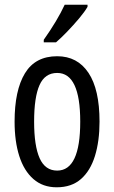

<svg xmlns="http://www.w3.org/2000/svg" viewBox="-20 -786 485 816"><path d="M403 -269Q403 -186 383.5 -123Q364 -60 324 -25Q284 10 221 10Q162 10 122 -25Q82 -60 62 -122.5Q42 -185 42 -269Q42 -402 86 -474.5Q130 -547 223 -547Q309 -547 356 -476.5Q403 -406 403 -269ZM125 -269Q125 -166 148.5 -113.5Q172 -61 223 -61Q321 -61 321 -269Q321 -476 223 -476Q171 -476 148 -424.5Q125 -373 125 -269ZM352 -757Q340 -736 316 -707.5Q292 -679 265.5 -651.5Q239 -624 218 -606H166V-617Q224 -699 255 -766H352Z"/></svg>

Font: Noto Sans Lao ExtraCondensed
Style: Regular
Weight: 400
Width: 2
Designer: Monotype Design Team
Foundry: Monotype Imaging Inc.
Version: Version 2.004; ttfautohint (v1.8.4.7-5d5b)